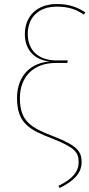

<svg xmlns="http://www.w3.org/2000/svg" viewBox="-20 -752 450 966"><path d="M265.3 -731.7C165.7 -731.7 105.1 -670 105.1 -580.6C105.1 -501.3 152 -451.4 230.1 -442.3C141 -437.1 65.7 -376.3 65.7 -258.9C65.7 -129.3 131.1 -98.3 244.8 -54.1C357.7 -9.7 375.7 16 375.7 63.4C375.7 118.7 335.6 152.4 273.8 183.3L280 193.9C351.7 158.1 390.6 120 390.6 63.4C390.6 8.1 364.6 -21.1 250.4 -65.6C134.3 -110.1 80.1 -142 80.1 -258.4C80.1 -362.9 145.6 -435.3 261.1 -435.3H319L320.7 -448H264.1C171.7 -448 119.6 -501 119.6 -580.6C119.6 -659.4 168.7 -718.6 266.1 -718.6C325.4 -718.6 362.3 -704.6 402.1 -678.7L409.6 -689.7C368.3 -716 328.4 -731.7 265.3 -731.7Z"/></svg>

Font: Fira Sans Hair
Style: Regular
Weight: 100
Designer: bBox Type GmbH & Carrois Corporate GbR & Edenspiekermann AG
Foundry: bBox Type GmbH & Carrois Corporate GbR & Edenspiekermann AG
Version: Version 4.300;PS 004.300;hotconv 1.0.88;makeotf.lib2.5.64775